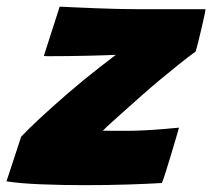

<svg xmlns="http://www.w3.org/2000/svg" viewBox="-58 -550 637 576"><path d="M427.5 -1Q389 1.5 326.8 3.5Q264.5 5.5 197 5.5Q130 5.5 66.5 3Q3 0.5 -38.5 -6L5.5 -140Q16.5 -151.5 31 -165.8Q45.5 -180 63.2 -196.5Q81 -213 101.5 -231.2Q122 -249.5 144.2 -268.8Q166.5 -288 190.5 -307.8Q214.5 -327.5 239.5 -347Q264.5 -366.5 289.5 -385.5Q279 -385 255.8 -384.2Q232.5 -383.5 204.2 -382.8Q176 -382 148.2 -381.8Q120.5 -381.5 101 -381.5Q96 -381.5 91.5 -381.5Q87 -381.5 83.5 -381.5Q80 -381.5 77.5 -381.8Q75 -382 73.5 -382L121 -530Q139.5 -529 168.8 -527.8Q198 -526.5 231.2 -525.2Q264.5 -524 295.5 -523.2Q326.5 -522.5 349 -522.5Q403.5 -522.5 462 -522.5Q520.5 -522.5 558.5 -522.5Q558.5 -518.5 554.8 -501.5Q551 -484.5 546 -462.8Q541 -441 536.2 -422.2Q531.5 -403.5 529 -395.5Q505.5 -378.5 478.8 -357Q452 -335.5 424.2 -312.5Q396.5 -289.5 370.2 -266.2Q344 -243 320.8 -222.2Q297.5 -201.5 279.2 -185Q261 -168.5 250.5 -158Q260.5 -157.5 283.8 -157.5Q307 -157.5 318.5 -157.5Q345.5 -157.5 375 -159Q404.5 -160.5 431.8 -162.8Q459 -165 479 -167Q477.5 -161.5 470.8 -138.5Q464 -115.5 455.2 -86.2Q446.5 -57 438.8 -32.8Q431 -8.5 427.5 -1Z"/></svg>

Font: Grandstander Thin Black
Style: Italic
Weight: 900
Italic angle: -15°
Version: Version 1.200